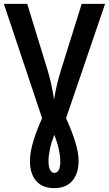

<svg xmlns="http://www.w3.org/2000/svg" viewBox="-20 -734 564 994"><path d="M135 98Q135 18 198 -122L0 -714H121L225 -375Q246 -308 260 -219Q272 -296 296 -372L403 -714H524L322 -122Q387 21 387 98Q387 164 354.5 202Q322 240 261 240Q199 240 167 202.5Q135 165 135 98ZM292 102Q292 74 284 37.5Q276 1 261 -36Q246 2 238.5 37.5Q231 73 231 100Q231 130 239.5 145.5Q248 161 261 161Q292 161 292 102Z"/></svg>

Font: Noto Sans Display Medium Narrow
Style: Regular
Weight: 500
Width: 4
Designer: Monotype Design team
Foundry: Monotype Imaging Inc.
Version: Version 1.000